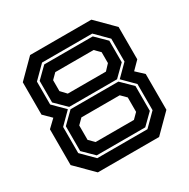

<svg xmlns="http://www.w3.org/2000/svg" viewBox="-158 -846 978 992"><g transform="rotate(-30 331.0 -350.0)"><path d="M148 0 45 -103V-316.5L90 -359.5L45 -404V-597L148 -700H513.5L616.5 -597V-404L571.5 -358.5L616.5 -316.5V-103L513.5 0ZM182 -65H481.5L553.5 -137V-293L486.5 -360L553.5 -427V-563.5L481.5 -635.5H182L110 -563.5V-427L177 -360L110 -293V-137ZM189 -367 124 -431V-559.5L187 -621.5H476.5L539.5 -559.5V-431L474.5 -367ZM217 -430H444.5L475.5 -463V-528L445 -558.5H216.5L186 -528V-463ZM187 -79 124 -141V-289L189 -353H474.5L539.5 -289V-141L476.5 -79ZM216.5 -141.5H445L475.5 -172V-258L445 -288.5H216.5L186 -258V-172Z"/></g></svg>

Font: Tourney Expanded Regular
Style: Bold
Weight: 700
Width: 7
Designer: Tyler Finck
Foundry: Etcetera Type Co
Version: Version 1.010; ttfautohint (v1.8.3)